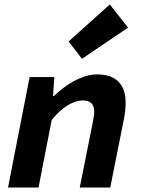

<svg xmlns="http://www.w3.org/2000/svg" viewBox="-20 -842 640 862"><path d="M16 0 113 -496H224L218 -411H222Q241 -429 263.5 -446.5Q286 -464 311 -477.5Q336 -491 362.5 -499.5Q389 -508 416 -508Q479 -508 511.5 -475.5Q544 -443 544 -381Q544 -346 536 -306L475 0H338L396 -290Q399 -305 401 -317.5Q403 -330 403 -341Q403 -391 352 -391Q320 -391 283.5 -369Q247 -347 212 -303L153 0ZM348 -578 288 -656 473 -822 555 -718Z"/></svg>

Font: Source Code Pro
Style: Bold Italic
Weight: 700
Italic angle: -11°
Monospace: yes
Designer: Paul D. Hunt, Teo Tuominen
Foundry: Adobe Systems Incorporated
Version: Version 1.050;PS 1.000;hotconv 16.6.51;makeotf.lib2.5.65220